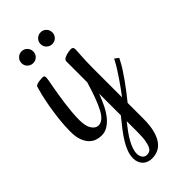

<svg xmlns="http://www.w3.org/2000/svg" viewBox="-263 -617 925 925"><g transform="rotate(-45 199.0 -155.0)"><path d="M30.8 -386.2Q32.7 -391.1 40 -394Q47.4 -397 55.7 -398.2Q64 -399.4 71.3 -399.7Q78.6 -399.9 81.1 -399.9Q88.4 -399.9 90.6 -396.2Q92.8 -392.6 92.8 -384.8Q92.8 -380.9 90.3 -367.4Q87.9 -354 84.2 -334Q80.6 -314 76.4 -288.6Q72.3 -263.2 68.6 -236.3Q64.9 -209.5 62.5 -181.9Q60.1 -154.3 60.1 -129.9Q60.1 -87.4 74.2 -66.2Q88.4 -44.9 106.9 -44.9Q139.2 -44.9 164.1 -92.3Q189 -139.6 215.8 -231V-373Q215.8 -381.3 223.4 -386.5Q231 -391.6 240.7 -394.5Q250.5 -397.5 259.8 -398.7Q269 -399.9 272.9 -399.9Q288.1 -399.9 288.1 -384.8Q288.1 -379.4 287.4 -366.9Q286.6 -354.5 285.6 -337.6Q284.7 -320.8 283.9 -300.5Q283.2 -280.3 283.2 -259.8V-61Q292 -72.3 305.4 -90.8Q318.8 -109.4 333.3 -130.4Q347.7 -151.4 361.1 -172.4Q374.5 -193.4 382.8 -210L388.2 -220.2L408.2 -205.1L402.8 -194.8Q392.6 -174.3 378.4 -152.3Q364.3 -130.4 348.4 -108.2Q332.5 -85.9 315.7 -64.2Q298.8 -42.5 283.2 -22.9V85Q283.2 129.9 275.1 161.4Q267.1 192.9 252.9 212.6Q238.8 232.4 219.7 241.2Q200.7 250 178.2 250Q164.1 250 152.1 245.6Q140.1 241.2 131.3 232.7Q122.6 224.1 117.7 212.2Q112.8 200.2 112.8 185.1Q112.8 163.1 120.8 141.1Q128.9 119.1 143.3 95.7Q157.7 72.3 176.8 47.6Q195.8 22.9 217.8 -3.9V-151.9Q205.6 -118.7 191.4 -90.6Q177.2 -62.5 160.6 -42.5Q144 -22.5 125 -11.2Q106 0 84 0Q68.4 0 52 -5.1Q35.6 -10.3 21.7 -23.9Q7.8 -37.6 -1 -60.8Q-9.8 -84 -9.8 -120.1Q-9.8 -161.1 -4.9 -203.6Q0 -246.1 6.6 -282.7Q13.2 -319.3 20 -346.9Q26.9 -374.5 30.8 -386.2ZM172.9 220.2Q180.7 220.2 188.7 217Q196.8 213.9 203.1 202.6Q209.5 191.4 213.6 169.4Q217.8 147.5 217.8 109.9V36.1Q201.2 56.6 187.3 75.9Q173.3 95.2 163.1 113.5Q152.8 131.8 147 148.9Q141.1 166 141.1 182.1Q141.1 197.3 149.4 208.7Q157.7 220.2 172.9 220.2ZM137.2 -520Q137.2 -502.9 125.7 -491.5Q114.3 -480 97.2 -480Q80.6 -480 68.8 -491.5Q57.1 -502.9 57.1 -520Q57.1 -536.6 68.8 -548.3Q80.6 -560.1 97.2 -560.1Q114.3 -560.1 125.7 -548.3Q137.2 -536.6 137.2 -520ZM267.1 -520Q267.1 -502.9 255.6 -491.5Q244.1 -480 227.1 -480Q210.4 -480 198.7 -491.5Q187 -502.9 187 -520Q187 -536.6 198.7 -548.3Q210.4 -560.1 227.1 -560.1Q244.1 -560.1 255.6 -548.3Q267.1 -536.6 267.1 -520Z"/></g></svg>

Font: Rochester
Style: Regular
Weight: 400
Version: Version 1.006